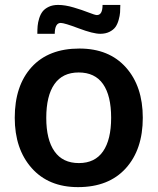

<svg xmlns="http://www.w3.org/2000/svg" viewBox="-20 -746 637 776"><path d="M130.9 -609.4Q130.9 -627 132.1 -641.1Q133.3 -655.3 138.4 -671.9Q143.6 -688.5 152.3 -699.7Q161.1 -710.9 177 -718.5Q192.9 -726.1 214.8 -726.1Q243.2 -726.1 277.8 -715.8Q312.5 -705.6 338.4 -695.3Q364.3 -685.1 371.6 -685.1Q394.5 -685.1 394.5 -726.1H466.3Q466.3 -709 465.3 -695.8Q464.4 -682.6 459.5 -665.3Q454.6 -647.9 446.5 -636.7Q438.5 -625.5 422.6 -617.4Q406.7 -609.4 385.3 -609.4Q356.4 -609.4 298.3 -631.3Q240.2 -653.3 225.6 -653.3Q201.7 -653.3 201.2 -609.4ZM298.8 -86.9Q363.8 -86.9 396.5 -134.3Q429.2 -181.6 429.2 -270Q429.2 -359.4 396.5 -406.2Q363.8 -453.1 297.9 -453.1Q232.9 -453.1 200 -406Q167 -358.9 167 -269.5Q167 -181.6 200.2 -134.3Q233.4 -86.9 298.8 -86.9ZM295.4 10.3Q176.3 10.3 107.9 -66.9Q39.6 -144 39.6 -270Q39.6 -399.9 107.9 -474.9Q176.3 -549.8 300.8 -549.8Q420.9 -549.8 489 -473.4Q557.1 -397 557.1 -270Q557.1 -141.6 488.3 -65.7Q419.4 10.3 295.4 10.3Z"/></svg>

Font: Oxygen
Style: Bold
Weight: 700
Designer: vernon adams
Foundry: Vernon Adams
Version: Version 0.2.3 webfont; ttfautohint (v0.93.3-1d66) -l 8 -r 50